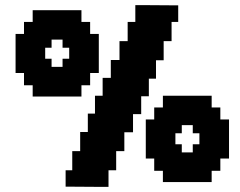

<svg xmlns="http://www.w3.org/2000/svg" viewBox="-20 -732 940 752"><path d="M692 -242V-210H667V-167H692V-135H735V-167H761V-210H735V-242ZM182 -577V-545H157V-502H182V-470H225V-502H251V-545H225V-577ZM533 -712 678 -711V-646H652V-571H621V-496H591V-424H563V-355H533V-285H501V-214H467V-140H435V-65H405V0H382L237 -1V-65H263V-140H294V-215H324V-287H352V-357H382V-427H414V-497H448V-571H480V-646H510V-712ZM299 -646H333V-599H367V-446H333V-398H299V-354H108V-398H74V-446H41V-599H74V-646H108V-692H299ZM809 -311H843V-264H877V-111H843V-63H809V-19H618V-63H584V-111H551V-264H584V-311H618V-357H809Z"/></svg>

Font: DNF Bit Bit TTF
Style: Regular
Weight: 400
Designer: Kim So-Yeon
Foundry: NEOPLE Inc.
Version: Version 1.000;September 28, 2022;FontCreator 14.0.0.2872 64-